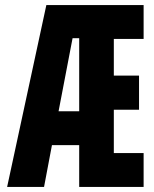

<svg xmlns="http://www.w3.org/2000/svg" viewBox="-20 -734 603 754"><path d="M8 0H153L184 -164H291V0H544V-133H427V-303H526V-437H427V-581H544V-714H162ZM265 -584H291V-297H210Z"/></svg>

Font: Noto Sans Mono SemiCondensed ExtraBold
Style: Regular
Weight: 800
Width: 4
Designer: Monotype Design Team
Foundry: Monotype Imaging Inc.
Version: Version 2.014